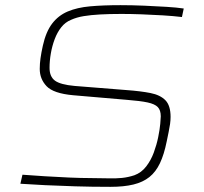

<svg xmlns="http://www.w3.org/2000/svg" viewBox="-20 -716 789 744"><path d="M408 8Q335 8 271 6Q207 4 154 1.5Q101 -1 59 -4L67 -39Q106 -36 154 -33Q202 -30 248.5 -28Q295 -26 329 -26Q369 -26 398.5 -25Q428 -24 452.5 -26.5Q477 -29 501 -37Q528 -47 546.5 -71Q565 -95 576 -125Q587 -155 593 -184.5Q599 -214 601 -236Q603 -258 603 -265Q603 -289 591.5 -301Q580 -313 552 -319Q524 -325 473 -329L263 -347Q187 -354 160.5 -382Q134 -410 134 -449Q134 -469 137 -490.5Q140 -512 146 -539Q158 -593 182 -624.5Q206 -656 242.5 -671.5Q279 -687 329.5 -691.5Q380 -696 447 -696Q492 -696 538.5 -694Q585 -692 625.5 -689.5Q666 -687 692 -683L685 -650Q652 -654 611 -656.5Q570 -659 528.5 -660.5Q487 -662 451 -662Q404 -662 368 -660Q332 -658 304.5 -653.5Q277 -649 255 -639Q233 -630 217.5 -610.5Q202 -591 192 -564.5Q182 -538 177 -509Q172 -480 172 -453Q172 -419 193 -403.5Q214 -388 269 -383L470 -367Q525 -363 563 -355.5Q601 -348 621 -327.5Q641 -307 641 -263Q641 -250 639 -235.5Q637 -221 633.5 -204.5Q630 -188 626 -168Q616 -118 600 -84Q584 -50 559 -30Q534 -10 497 -1Q460 8 408 8Z"/></svg>

Font: Saira Expanded Thin
Style: Italic
Weight: 250
Width: 7
Italic angle: -12°
Designer: Hector Gatti with collaboration of the Omnibus-Type team
Foundry: Omnibus-Type
Version: Version 1.101